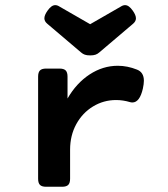

<svg xmlns="http://www.w3.org/2000/svg" viewBox="-20 -713 640 733"><path d="M289.6 -512.7 160.2 -622.6Q149.4 -631.8 149.4 -643.1Q149.4 -655.3 161.6 -672.4Q176.3 -693.4 190.9 -693.4Q198.7 -693.4 207 -688L324.2 -620.6L441.4 -688Q449.7 -693.4 457.5 -693.4Q472.2 -693.4 486.8 -672.4Q499 -655.3 499 -643.1Q499 -631.8 488.3 -622.6L358.9 -512.7Q352.1 -506.8 344.5 -504.2Q336.9 -501.5 324.2 -501.5Q311.5 -501.5 304 -504.2Q296.4 -506.8 289.6 -512.7ZM502.9 -447.3Q529.3 -437 529.3 -404.8Q529.3 -392.6 525.4 -374.5Q513.2 -321.8 485.4 -321.8Q480.5 -321.8 476.1 -323.2Q449.7 -331.1 423.3 -331.1Q375.5 -331.1 335.2 -306.6Q294.9 -282.2 271.2 -239Q247.6 -195.8 247.6 -141.6V-30.8Q247.6 -14.2 240.5 -7.1Q233.4 0 216.8 0H156.2Q139.6 0 132.6 -7.1Q125.5 -14.2 125.5 -30.8V-420.4Q125.5 -437 132.6 -444.1Q139.6 -451.2 156.2 -451.2H207Q223.6 -451.2 230.7 -444.1Q237.8 -437 237.8 -420.4V-336.9Q271.5 -395.5 322 -428.7Q372.6 -461.9 429.7 -461.9Q466.3 -461.9 502.9 -447.3Z"/></svg>

Font: Courier Prime Sans
Style: Bold
Weight: 700
Designer: Alan Dague-Greene
Foundry: Quote-Unquote Apps
Version: Version 3.020